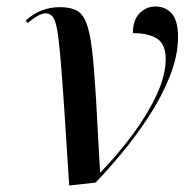

<svg xmlns="http://www.w3.org/2000/svg" viewBox="-20 -562 579 591"><path d="M193 9Q184 -135 177.5 -231Q171 -327 166 -385Q161 -443 155.5 -472.5Q150 -502 141.5 -511.5Q133 -521 120 -521Q101 -521 65 -491L59 -499Q84 -521 110 -530.5Q136 -540 164 -540Q195 -540 214.5 -530.5Q234 -521 245.5 -492Q257 -463 263.5 -407Q270 -351 275.5 -259Q281 -167 288 -31H289Q345 -89 390.5 -151Q436 -213 463 -272Q490 -331 490 -380Q490 -426 463.5 -443Q437 -460 389 -460Q389 -500 409.5 -521Q430 -542 458 -542Q490 -542 509 -520Q528 -498 528 -449Q528 -390 502.5 -326.5Q477 -263 437 -202Q397 -141 353.5 -89Q310 -37 274 0Z"/></svg>

Font: Noto Serif Display Medium
Style: Italic
Weight: 500
Italic angle: -12°
Designer: Monotype Design Team
Foundry: Monotype Imaging Inc.
Version: Version 2.009